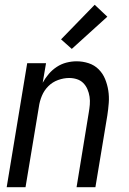

<svg xmlns="http://www.w3.org/2000/svg" viewBox="-20 -785 540 805"><path d="M8 0 94 -520H173L159 -438Q170 -458 184.5 -475Q199 -492 218 -504.5Q237 -517 258.5 -522.5Q280 -528 301 -528Q327 -528 351.5 -520Q376 -512 393.5 -494.5Q411 -477 420.5 -454Q430 -431 434 -405.5Q438 -380 436 -353.5Q434 -327 430 -301L380 0H301L352 -312Q355 -329 356.5 -346Q358 -363 355.5 -379.5Q353 -396 346.5 -411Q340 -426 329 -437Q318 -448 302.5 -453Q287 -458 270 -458Q247 -458 223.5 -449.5Q200 -441 182.5 -423.5Q165 -406 155.5 -383Q146 -360 143 -337L87 0ZM281 -580 236 -620 377 -765 430 -715Z"/></svg>

Font: Iosevka Term Curly
Style: Italic
Weight: 400
Italic angle: -9°
Designer: Belleve Invis
Foundry: Belleve Invis
Version: Version 32.3.0